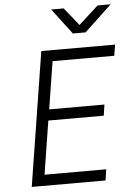

<svg xmlns="http://www.w3.org/2000/svg" viewBox="-62 -996 724 1042"><g transform="rotate(-5 300.0 -475.0)"><path d="M68 0 184 -730H586L576 -670H240L199 -411H500L491 -351H189L143 -60H479L470 0ZM363 -810 257 -950H325L403 -853L510 -950H581L432 -810Z"/></g></svg>

Font: JetBrains Mono NL ExtraLight
Style: Italic
Weight: 200
Italic angle: -9°
Monospace: yes
Designer: Philipp Nurullin, Konstantin Bulenkov
Foundry: JetBrains
Version: Version 2.305; ttfautohint (v1.8.4.7-5d5b)